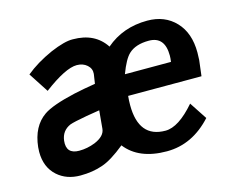

<svg xmlns="http://www.w3.org/2000/svg" viewBox="-80 -628 933 758"><g transform="rotate(-15 387.0 -248.5)"><path d="M559.6 -428.7Q505.9 -428.7 477.5 -402.3Q456.1 -382.8 434.6 -325.2H623V-326.2Q625 -338.9 625 -350.6Q625 -428.7 559.6 -428.7ZM253.9 1Q212.9 15.6 162.1 15.6Q105.5 15.6 68.4 -17.6Q28.3 -53.7 28.3 -116.2Q28.3 -126 29.3 -135.7Q38.1 -218.8 92.8 -256.8Q127.9 -281.2 221.7 -302.7Q261.7 -311.5 310.5 -319.3L316.4 -358.4Q318.4 -379.9 301.8 -394.5Q285.2 -409.2 259.8 -409.2Q213.9 -409.2 123 -340.8L70.3 -421.9Q115.2 -459 178.7 -487.3Q238.3 -512.7 271.5 -511.7Q361.3 -511.7 404.3 -446.3Q474.6 -506.8 574.2 -506.8Q645.5 -506.8 689.5 -460.4Q733.4 -414.1 733.4 -334Q733.4 -319.3 732.4 -303.7L724.6 -239.3H424.8Q422.9 -220.7 422.9 -202.1Q422.9 -68.4 532.2 -68.4Q585.9 -68.4 653.3 -146.5L700.2 -75.2Q621.1 11.7 516.6 11.7Q402.3 11.7 348.6 -57.6Q292 -11.7 253.9 1ZM246.1 -205.1Q191.4 -195.3 175.8 -189.5Q139.6 -173.8 134.8 -133.8Q128.9 -80.1 182.6 -80.1Q215.8 -80.1 248 -92.8Q290 -110.4 293 -139.6L299.8 -213.9Q293.9 -212.9 246.1 -205.1Z"/></g></svg>

Font: Puritan
Style: BoldItalic
Weight: 700
Version: 2.1